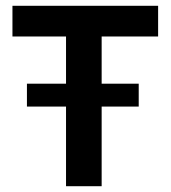

<svg xmlns="http://www.w3.org/2000/svg" viewBox="-20 -643 590 663"><path d="M208 0V-275H73V-354H208V-517H23V-623H526V-517H331V-354H459V-275H331V0Z"/></svg>

Font: Inconsolata SemiExpanded ExtraBold
Style: Regular
Weight: 800
Width: 6
Monospace: yes
Designer: Raph Levien, Cyreal, Brenton Simpson
Foundry: Raph Levien, Cyreal, Google
Version: Version 3.001; ttfautohint (v1.8.2.53-6de2)